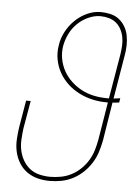

<svg xmlns="http://www.w3.org/2000/svg" viewBox="-53 -785 607 835"><g transform="rotate(5 250.0 -367.5)"><path d="M196 8Q168 8 142.5 1.5Q117 -5 96 -20Q75 -35 61.5 -57Q48 -79 42 -105Q36 -131 37.5 -158.5Q39 -186 43 -213L63 -331H83L62 -210Q59 -186 57.5 -161Q56 -136 61 -113Q66 -90 77.5 -70Q89 -50 106.5 -36Q124 -22 147.5 -16Q171 -10 196 -10Q219 -10 243 -14.5Q267 -19 289 -30.5Q311 -42 329.5 -60Q348 -78 360.5 -99Q373 -120 380 -143.5Q387 -167 391 -190L418 -354H413Q380 -354 349.5 -361Q319 -368 291.5 -382Q264 -396 242 -416.5Q220 -437 205 -463Q190 -489 184 -520.5Q178 -552 184 -585Q188 -614 203 -642.5Q218 -671 241 -693.5Q264 -716 293.5 -729.5Q323 -743 353 -743Q375 -743 396 -738Q417 -733 433 -720.5Q449 -708 459.5 -690Q470 -672 474 -651Q478 -630 477.5 -608Q477 -586 473 -564L441 -373Q449 -374 456 -375Q463 -376 470 -377L467 -358Q460 -357 453 -356.5Q446 -356 438 -355L411 -187Q406 -161 398 -136Q390 -111 375.5 -88Q361 -65 341 -46Q321 -27 297 -14.5Q273 -2 247 3Q221 8 196 8ZM413 -372H421L454 -567Q457 -587 458 -606Q459 -625 455.5 -643Q452 -661 443.5 -677Q435 -693 421.5 -704Q408 -715 390 -720Q372 -725 353 -725Q327 -725 300.5 -713Q274 -701 253.5 -681Q233 -661 220.5 -635.5Q208 -610 203 -583Q198 -553 203.5 -524.5Q209 -496 222.5 -472Q236 -448 256.5 -429Q277 -410 301.5 -397Q326 -384 354.5 -378Q383 -372 413 -372Z"/></g></svg>

Font: Iosevka Term Curly Thin
Style: Italic
Weight: 100
Italic angle: -9°
Designer: Belleve Invis
Foundry: Belleve Invis
Version: Version 32.3.0